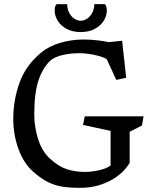

<svg xmlns="http://www.w3.org/2000/svg" viewBox="-20 -882 724 919"><path d="M377.4 -284.2 385.7 -325.2H667L659.7 -281.2L600.6 -251.5V-102.1Q566.4 -46.9 502.9 -14.9Q439.5 17.1 363.8 17.1Q312 17.1 275.9 11Q239.7 4.9 206.5 -12.2Q173.3 -29.3 136.2 -62.5Q91.8 -103 67.6 -170.7Q43.5 -238.3 43.5 -313.5Q43.5 -401.9 73.2 -485.4Q103 -568.8 175.8 -629.4Q212.4 -660.2 266.6 -676.5Q320.8 -692.9 379.4 -692.9Q409.7 -692.9 442.1 -689.5Q474.6 -686 500 -680.2L564.5 -687L584 -509.8L536.6 -499.5L490.7 -599.1Q470.2 -611.3 431.2 -619.4Q392.1 -627.4 358.9 -627.4Q314 -627.4 275.9 -617.7Q237.8 -607.9 219.7 -590.8Q184.1 -556.6 164.1 -496.8Q144 -437 144 -334Q144 -273.4 163.3 -213.6Q182.6 -153.8 223.6 -118.7Q261.7 -84.5 300.8 -71.8Q339.8 -59.1 386.7 -59.1Q418 -59.1 454.1 -67.1Q490.2 -75.2 509.3 -89.8V-255.4ZM241.7 -831.1Q241.7 -856 252 -862.3L301.3 -861.8Q302.2 -836.4 312.5 -818.4Q322.8 -800.3 337.6 -791.5Q352.5 -782.7 366.2 -782.7Q380.4 -782.7 395 -791.5Q409.7 -800.3 420.2 -818.4Q430.7 -836.4 431.6 -862.3H481.9Q491.2 -853.5 491.2 -831.5Q491.2 -806.6 476.8 -783Q462.4 -759.3 434.1 -743.9Q405.8 -728.5 366.2 -728.5Q326.7 -728.5 298.6 -743.9Q270.5 -759.3 256.1 -783Q241.7 -806.6 241.7 -831.1Z"/></svg>

Font: Vesper Libre
Style: Regular
Weight: 400
Designer: Robert Keller & Kimya Gandhi
Foundry: Mota Italic
Version: Version 1.058